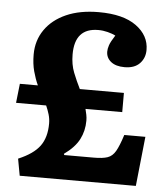

<svg xmlns="http://www.w3.org/2000/svg" viewBox="-52 -761 706 807"><g transform="rotate(5 301.5 -357.0)"><path d="M61 0 48 -71Q112 -98 138.5 -134.5Q165 -171 165 -229Q165 -249 159.5 -267.5Q154 -286 146 -304H19L28 -385H104Q92 -411 83.5 -442.5Q75 -474 75 -513Q75 -572 106.5 -617.5Q138 -663 195.5 -688.5Q253 -714 333 -714Q436 -714 491 -674Q546 -634 546 -573Q546 -539 524 -516Q502 -493 460 -493Q423 -493 402.5 -509.5Q382 -526 382 -552Q382 -564 387 -579Q392 -594 410 -622Q396 -629 376.5 -634Q357 -639 337 -639Q238 -639 238 -528Q238 -485 251.5 -451Q265 -417 281 -385H467V-304H312Q315 -292 317.5 -280Q320 -268 320 -255Q320 -212 301.5 -176Q283 -140 238 -108L240 -103H365Q402 -103 422.5 -110Q443 -117 456 -139.5Q469 -162 484 -209H573L551 0Z"/></g></svg>

Font: Literata
Style: Bold
Weight: 700
Designer: Latin by Veronika Burian and Jose Scaglione. Greek by Irene Vlachou. Cyrillic by Vera Evstafieva.
Foundry: TypeTogether
Version: Version 3.103; ttfautohint (v1.8.4.7-5d5b);gftools[0.9.29]